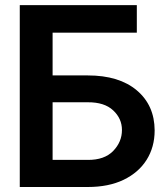

<svg xmlns="http://www.w3.org/2000/svg" viewBox="-20 -748 669 768"><path d="M59.1 0V-727.5H527.3V-617.2H190.4V-446.3H331.1Q456.5 -446.3 527.3 -386.5Q598.1 -326.7 598.6 -226.6Q598.6 -159.7 566.4 -108.6Q534.2 -57.6 474.4 -28.8Q414.6 0 331.1 0ZM190.4 -108.4H331.1Q397.5 -107.9 432.6 -144Q467.8 -180.2 467.8 -228Q467.8 -273.9 432.6 -306.6Q397.5 -339.4 331.1 -338.9H190.4Z"/></svg>

Font: Inter Display Semi Bold
Style: Regular
Weight: 600
Designer: Rasmus Andersson
Foundry: rsms
Version: Version 4.000;git-37864ae